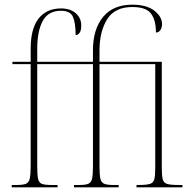

<svg xmlns="http://www.w3.org/2000/svg" viewBox="-20 -800 806 820"><path d="M30 0V-10H51Q78 -10 90.5 -15Q103 -20 107 -37Q111 -54 111 -92V-526H33V-536H111V-592Q111 -678 145 -721Q179 -764 241 -764Q280 -764 303.5 -743.5Q327 -723 327 -691Q327 -670 320 -660Q313 -650 303 -650Q303 -702 291.5 -728Q280 -754 240 -754Q186 -754 162.5 -710.5Q139 -667 139 -592V-536H377V-585Q377 -675 420 -727.5Q463 -780 545 -780Q606 -780 639 -754.5Q672 -729 672 -697Q672 -682 665 -671.5Q658 -661 646 -661Q646 -714 625 -742Q604 -770 545 -770Q470 -770 437.5 -717.5Q405 -665 405 -585V-536H671V-85Q671 -50 675 -34.5Q679 -19 694 -14.5Q709 -10 741 -10H759V0H563V-10H573Q605 -10 620 -14.5Q635 -19 639 -34.5Q643 -50 643 -85V-526H405V-90Q405 -55 408.5 -38Q412 -21 424.5 -15.5Q437 -10 463 -10H487V0H296V-10H320Q346 -10 358 -15.5Q370 -21 373.5 -38Q377 -55 377 -90V-526H139V-92Q139 -54 142.5 -37Q146 -20 158.5 -15Q171 -10 198 -10H226V0Z"/></svg>

Font: Noto Serif Display Condensed Thin
Style: Regular
Weight: 100
Width: 3
Designer: Monotype Design Team
Foundry: Monotype Imaging Inc.
Version: Version 2.009